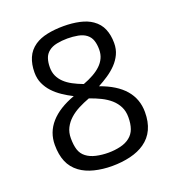

<svg xmlns="http://www.w3.org/2000/svg" viewBox="-124 -759 804 875"><g transform="rotate(-20 277.5 -321.5)"><path d="M339.4 -346.2Q496.1 -291 496.1 -164.1Q496.1 -69.3 431.6 -24.4Q402.3 -3.9 361.1 6.1Q319.8 16.1 272 16.1Q226.6 16.1 186.5 6.1Q146.5 -3.9 118.7 -24.4Q87.4 -47.4 73 -81.8Q58.6 -116.2 58.6 -163.6Q58.6 -224.6 98.6 -270Q138.7 -315.4 215.8 -343.3Q189.9 -356.4 166.3 -372.3Q142.6 -388.2 124.5 -407.7Q106.4 -427.2 95.5 -451.2Q84.5 -475.1 84.5 -505.4Q84.5 -544.9 97.7 -575.9Q110.8 -606.9 140.1 -627Q165 -644 201.2 -651.6Q237.3 -659.2 280.8 -659.2Q322.3 -659.2 357.9 -651.4Q393.6 -643.6 418 -626.5Q446.8 -606.4 459.2 -576.4Q471.7 -546.4 471.7 -508.3Q471.7 -478 460.4 -454.1Q449.2 -430.2 430.4 -410.6Q411.6 -391.1 387.9 -375.2Q364.3 -359.4 339.4 -346.2ZM276.9 -310.1Q249 -299.8 223.9 -286.9Q198.7 -273.9 179.4 -256.6Q160.2 -239.3 148.9 -217.3Q137.7 -195.3 137.7 -167.5Q137.7 -133.8 145 -111.1Q152.3 -88.4 170.9 -74.2Q189.5 -59.6 217.8 -53.2Q246.1 -46.9 276.9 -46.9Q307.6 -46.9 335.4 -53.5Q363.3 -60.1 381.8 -75.2Q400.4 -89.8 408.7 -112.8Q417 -135.7 417 -168.5Q417 -197.3 406 -219.2Q395 -241.2 376 -258.1Q356.9 -274.9 331.3 -287.6Q305.7 -300.3 276.9 -310.1ZM278.3 -600.1Q251 -600.1 226.6 -595.2Q202.1 -590.3 186.5 -577.6Q170.9 -565.4 164.6 -546.6Q158.2 -527.8 158.2 -502.9Q158.2 -480 166.7 -461.4Q175.3 -442.9 190.9 -428Q206.5 -413.1 228.5 -401.4Q250.5 -389.6 277.8 -379.4Q305.2 -389.6 327.1 -401.9Q349.1 -414.1 364.7 -429Q380.4 -443.8 388.9 -462.2Q397.5 -480.5 397.5 -503.9Q397.5 -528.8 391.1 -547.6Q384.8 -566.4 369.1 -578.6Q353.5 -590.8 329.1 -595.5Q304.7 -600.1 278.3 -600.1Z"/></g></svg>

Font: Metrophobic
Style: Regular
Weight: 400
Designer: vernon adams
Foundry: vernon adams
Version: Version 1.000